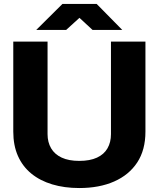

<svg xmlns="http://www.w3.org/2000/svg" viewBox="-20 -939 801 969"><path d="M380 10Q305 10 243.5 -8.5Q182 -27 138 -63Q94 -99 70.5 -152Q47 -205 47 -275V-729H220V-262Q220 -221 238 -190.5Q256 -160 291.5 -143.5Q327 -127 380 -127Q434 -127 469.5 -143.5Q505 -160 522.5 -190.5Q540 -221 540 -262V-729H714V-275Q714 -182 672.5 -119Q631 -56 556 -23Q481 10 380 10ZM163 -788 295 -919H468L597 -788H447L381 -849L314 -788Z"/></svg>

Font: Hubot Sans
Style: Bold
Weight: 700
Designer: Deni Anggara
Foundry: GitHub, Inc., Subsidiary of Microsoft Corporation
Version: Version 2.000